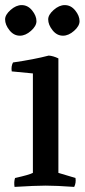

<svg xmlns="http://www.w3.org/2000/svg" viewBox="-24 -728 334 753"><path d="M205 -499V-50L272 -30Q275 -11 267 5Q197 0 155 0Q115 0 33 5Q30 -14 35 -30Q90 -42 105 -50V-440L22 -448Q19 -468 27 -483Q110 -495 167 -510Q184 -509 205 -499ZM-4 -652Q-4 -670 17.5 -689Q39 -708 61 -708Q85 -708 102 -687Q119 -666 119 -645Q119 -626 97.5 -607Q76 -588 54 -588Q30 -588 13 -609.5Q-4 -631 -4 -652ZM165 -652Q165 -670 186.5 -689Q208 -708 230 -708Q254 -708 271 -687Q288 -666 288 -645Q288 -626 266.5 -607Q245 -588 223 -588Q199 -588 182 -609.5Q165 -631 165 -652Z"/></svg>

Font: Alike
Style: Regular
Weight: 400
Designer: Cyreal (www.cyreal.org)
Foundry: Cyreal (www.cyreal.org)
Version: Version 1.212